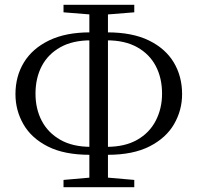

<svg xmlns="http://www.w3.org/2000/svg" viewBox="-20 -762 818 795"><path d="M352 -121Q246 -121 178 -155.5Q110 -190 77 -247.5Q44 -305 44 -372Q44 -446 79 -503.5Q114 -561 183 -594.5Q252 -628 353 -628H388V-595H356Q281 -595 230 -566.5Q179 -538 153 -488.5Q127 -439 127 -374Q127 -311 153 -261.5Q179 -212 230 -183Q281 -154 356 -154H388V-121ZM389 -121V-154H422Q497 -154 548 -183Q599 -212 625 -262.5Q651 -313 651 -374Q651 -439 625 -488.5Q599 -538 548 -566.5Q497 -595 422 -595H389V-628H424Q528 -628 596.5 -594.5Q665 -561 699.5 -503.5Q734 -446 734 -372Q734 -306 701 -248.5Q668 -191 599.5 -156Q531 -121 426 -121ZM243 13V-17L380 -29H398L536 -17V13ZM380 -700 243 -711V-742H536V-711L399 -700ZM350 13V-742H427V13Z"/></svg>

Font: Noto Serif KR
Style: Regular
Weight: 400
Designer: Ryoko NISHIZUKA  (kana & ideographs); Frank Grießhammer (Latin, Greek & Cyrillic); Wenlong ZHANG  (bopomofo); Sandoll Co
Foundry: Adobe
Version: Version 2.003-H1;hotconv 1.1.1;makeotfexe 2.6.0